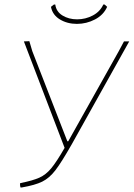

<svg xmlns="http://www.w3.org/2000/svg" viewBox="-20 -818 588 844"><path d="M548 -636 295 -183Q250 -104 223.5 -69.5Q197 -35 165.5 -19.5Q134 -4 76 6H70Q68 0 68 -10L69 -13Q124 -24 153 -37Q182 -50 205.5 -78.5Q229 -107 264 -168L85 -636L109 -637L122 -593L276 -197H280L502 -593L525 -636ZM451 -788Q435 -752 397.5 -732.5Q360 -713 318 -713Q276 -713 243.5 -732.5Q211 -752 204 -788L217 -798H223Q227 -767 254.5 -750Q282 -733 319 -733Q356 -733 388 -750Q420 -767 434 -798H440Z"/></svg>

Font: Luna Sans Thin
Style: Italic
Weight: 250
Italic angle: -7°
Designer: Juan Pablo del Peral
Foundry: Huerta Tipografica
Version: Version 2.001; ttfautohint (v1.5)